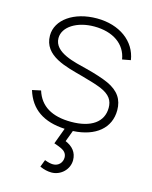

<svg xmlns="http://www.w3.org/2000/svg" viewBox="-118 -632 751 949"><g transform="rotate(15 257.0 -158.0)"><path d="M238 239C285.5 239 326 200.5 326 153C326 112.5 302.5 86.5 266 71L287.5 13.5C403 7.5 473 -51 473 -142C473 -197 447.5 -236 389 -263C362.5 -275 320 -289 274.5 -300.5C210 -317 100 -337.5 100 -412C100 -470.5 169.5 -513 256.5 -513C353 -513 419 -467 431 -391L474 -399C460 -492.5 375 -555 259.5 -555C142 -555 56 -494.5 56 -413.5C56 -308.5 175.5 -284 263 -260C304 -249 341.5 -237 362.5 -228.5C413.5 -207 429 -179 429 -143C429 -70 369 -28 267 -28C169.5 -28 107.5 -64 84 -139.5L40 -130C68 -37.5 137.5 8 245.5 13.5L215 96C216.5 96.5 217 97 218.5 97C233 102 244.5 106.5 253 110.5C269 118 282 130.5 282 151C282 176.5 263.5 198 235 198C223 198 208.5 194.5 192 188L178 225C199 234.5 219 239 238 239Z"/></g></svg>

Font: Vela Sans ExtLt
Style: Regular
Weight: 200
Designer: Principal design: Mikhail Sharanda - project Manrope.
Design modification: Ravid Balaliev
Foundry: Mikhail Sharanda
Version: Version 1.001